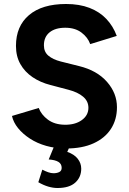

<svg xmlns="http://www.w3.org/2000/svg" viewBox="-20 -732 647 962"><path d="M311 12Q258 12 212 -1Q166 -14 130 -37.5Q94 -61 70.5 -90Q47 -119 40 -151L174 -191Q187 -157 220 -132.5Q253 -108 303 -107Q356 -106 389.5 -130Q423 -154 423 -192Q423 -225 396.5 -247.5Q370 -270 324 -282L233 -306Q182 -319 143 -345.5Q104 -372 82 -411Q60 -450 60 -502Q60 -601 125.5 -656.5Q191 -712 311 -712Q378 -712 428.5 -692.5Q479 -673 513 -637Q547 -601 565 -552L432 -511Q420 -545 388 -569Q356 -593 307 -593Q257 -593 228.5 -570Q200 -547 200 -505Q200 -472 222.5 -453Q245 -434 284 -424L376 -401Q466 -379 516 -322Q566 -265 566 -195Q566 -133 536 -86.5Q506 -40 449 -14Q392 12 311 12ZM268 210Q246 210 222 203Q198 196 172 181L192 118Q207 126 221.5 131Q236 136 248 136Q265 136 277 130Q289 124 289 109Q289 89 272.5 79Q256 69 224 67L254 -6L330 0L317 29Q352 41 369.5 63.5Q387 86 387 113Q387 156 357 183Q327 210 268 210Z"/></svg>

Font: Figtree
Style: Bold
Weight: 700
Designer: Erik Kennedy
Foundry: Erik Kennedy
Version: Version 2.001;gftools[0.9.30]